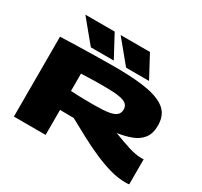

<svg xmlns="http://www.w3.org/2000/svg" viewBox="-187 -1194 1533 1457"><g transform="rotate(30 579.0 -465.5)"><path d="M1066 10Q1000 10 928.5 -10.5Q857 -31 782 -64Q707 -97 631.5 -137.5Q556 -178 483 -218Q473 -218 460.5 -218Q448 -218 438 -218Q401 -218 363 -219V0H85V-700Q261 -706 379.5 -708Q498 -710 552 -710Q699 -710 798 -697.5Q897 -685 956 -658Q1015 -631 1040.5 -589.5Q1066 -548 1066 -489Q1066 -417 1034 -375.5Q1002 -334 947 -313Q892 -292 823 -282Q895 -254 961.5 -232.5Q1028 -211 1075 -211Q1081 -211 1088 -211Q1095 -211 1100 -212V8Q1085 10 1066 10ZM570 -380Q650 -380 696 -388Q742 -396 761 -414.5Q780 -433 780 -462Q780 -490 762 -507.5Q744 -525 698 -533Q652 -541 570 -541Q539 -541 518 -541Q497 -541 476.5 -540.5Q456 -540 429.5 -539Q403 -538 363 -537V-385Q400 -383 428 -382Q456 -381 488.5 -380.5Q521 -380 570 -380ZM637 -747 477 -941H734L838 -747ZM328 -747 168 -941H425L529 -747Z"/></g></svg>

Font: Georama Extra Expanded ExtraBold
Style: Regular
Weight: 800
Width: 8
Designer: Jean-Baptiste Levee
Foundry: Production Type
Version: Version 1.000